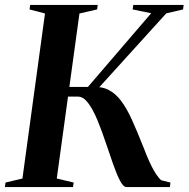

<svg xmlns="http://www.w3.org/2000/svg" viewBox="-33 -763 769 783"><path d="M483 0Q470 0 456.2 -26.5Q442.5 -53 427.8 -95.2Q413 -137.5 397.2 -184.5Q381.5 -231.5 364 -273.8Q346.5 -316 326.8 -342.5Q307 -369 285 -369H188L192.5 -408.5H325.5L583.5 -709L508 -724.5L510.5 -743H716L713.5 -724.5L645 -708.5L338.5 -370.5L341.5 -408Q381 -411 409.5 -396.5Q438 -382 461 -351.5Q484 -321 505 -274.5Q526 -228 550 -167.5Q557 -149 565.5 -128.5Q574 -108 583.5 -88.5Q593 -69 603.5 -53Q614 -37 624.5 -28L662 -18.5L660 0ZM-13 0 -10.5 -18.5 58.5 -35 150.5 -708 87.5 -724.5 90 -743H365.5L363 -724.5L291 -708L198.5 -35L267.5 -18.5L264.5 0Z"/></svg>

Font: Merriweather 144pt SemiBold
Style: Italic
Weight: 600
Italic angle: -7.8°
Version: Version 2.101